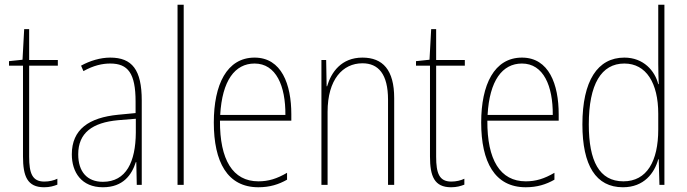

<svg xmlns="http://www.w3.org/2000/svg" viewBox="-20 -846 2899 810"><path d="M167 -80C116 -80 103 -115 103 -185V-569H224V-593H103V-723H82L75 -594L18 -588V-569H77V-186C77 -103 95 -56 166 -56C190 -56 206 -61 222 -67V-92C208 -85 188 -80 167 -80Z M445 -603C404 -603 360 -590 322 -569L332 -546C375 -570 412 -578 445 -578C520 -578 552 -537 552 -417V-369L479 -362C355 -350 283 -300 283 -195C283 -119 324 -56 414 -56C500 -56 536 -109 553 -162H555L557 -66H578V-422C578 -552 537 -603 445 -603ZM479 -339 553 -345V-286C552 -164 513 -79 414 -79C348 -79 310 -121 310 -195C310 -285 369 -329 479 -339Z M755 -66V-826H729V-66Z M1054 -603C937 -603 882 -489 882 -329C882 -163 939 -56 1070 -56C1118 -56 1156 -68 1191 -88V-117C1148 -92 1113 -81 1070 -81C962 -81 907 -172 908 -337H1209V-364C1209 -490 1168 -603 1054 -603ZM1054 -578C1145 -578 1185 -483 1184 -361H909C917 -506 971 -578 1054 -578Z M1509 -603C1420 -603 1377 -541 1360 -482H1358L1356 -593H1336V-66H1362V-374C1362 -511 1426 -579 1509 -579C1576 -579 1617 -534 1617 -425V-66H1643V-432C1643 -551 1595 -603 1509 -603Z M1884 -80C1833 -80 1820 -115 1820 -185V-569H1941V-593H1820V-723H1799L1792 -594L1735 -588V-569H1794V-186C1794 -103 1812 -56 1883 -56C1907 -56 1923 -61 1939 -67V-92C1925 -85 1905 -80 1884 -80Z M2182 -603C2065 -603 2010 -489 2010 -329C2010 -163 2067 -56 2198 -56C2246 -56 2284 -68 2319 -88V-117C2276 -92 2241 -81 2198 -81C2090 -81 2035 -172 2036 -337H2337V-364C2337 -490 2296 -603 2182 -603ZM2182 -578C2273 -578 2313 -483 2312 -361H2037C2045 -506 2099 -578 2182 -578Z M2608 -56C2697 -56 2741 -116 2757 -174H2759L2762 -66H2783V-826H2757V-577C2757 -549 2758 -522 2759 -491H2757C2743 -547 2695 -603 2614 -603C2501 -603 2437 -505 2437 -321C2437 -148 2494 -56 2608 -56ZM2610 -81C2508 -81 2464 -167 2464 -321C2464 -491 2517 -578 2614 -578C2706 -578 2757 -496 2757 -366V-300C2757 -166 2709 -81 2610 -81Z"/></svg>

Font: Noto Sans Malayalam UI Condensed Thin
Style: Regular
Weight: 100
Width: 3
Designer: Jelle Bosma - Monotype Design Team
Foundry: Monotype Imaging Inc.
Version: Version 2.104